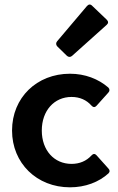

<svg xmlns="http://www.w3.org/2000/svg" viewBox="-20 -800 513 832"><path d="M228.5 -598.6 269.5 -558.6C276.4 -551.8 285.2 -551.8 292 -557.6L442.4 -692.4C450.2 -699.2 450.2 -707 442.4 -714.8L378.9 -775.4C371.1 -783.2 363.3 -781.2 356.4 -773.4L227.5 -621.1C221.7 -614.3 221.7 -605.5 228.5 -598.6ZM283.2 11.7C349.6 11.7 408.2 -10.7 450.2 -48.8C457 -55.7 456.1 -63.5 449.2 -70.3L398.4 -127C391.6 -134.8 383.8 -134.8 376 -126C354.5 -102.5 325.2 -89.8 290 -89.8C214.8 -89.8 161.1 -148.4 161.1 -234.4C161.1 -320.3 214.8 -379.9 290 -379.9C326.2 -379.9 355.5 -366.2 376 -342.8C383.8 -334 391.6 -334 398.4 -341.8L449.2 -398.4C456.1 -405.3 456.1 -414.1 449.2 -420.9C406.2 -458 348.6 -480.5 283.2 -480.5C139.6 -480.5 32.2 -377 32.2 -234.4C32.2 -92.8 139.6 11.7 283.2 11.7Z"/></svg>

Font: Ed Sans Neue SemiBold
Style: Regular
Weight: 600
Designer: Stephen Hutchings
Version: Version 1.004;PS 001.004;hotconv 1.0.88;makeotf.lib2.5.64775